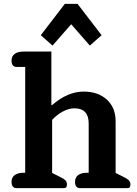

<svg xmlns="http://www.w3.org/2000/svg" viewBox="-20 -978 710 998"><path d="M192 -795 317 -958H383L508 -795L447 -741L350 -852L253 -741ZM40 -33Q40 -56 56.5 -68Q73 -80 102 -80H111V-630H67Q40 -630 40 -663Q40 -686 56.5 -698Q73 -710 102 -710H247V-432H251Q332 -502 415 -502Q489 -502 535 -460.5Q581 -419 581 -347V-79L617 -61Q640 -50 649 -41.5Q658 -33 658 -19Q658 -9 654 -4.5Q650 0 640 0H397Q370 0 370 -33Q370 -56 386.5 -68Q403 -80 432 -80H441V-336Q441 -415 367 -415Q338 -415 307 -398.5Q276 -382 251 -355V-79L287 -61Q310 -50 319 -41.5Q328 -33 328 -19Q328 -9 324 -4.5Q320 0 310 0H67Q40 0 40 -33Z"/></svg>

Font: Maitree
Style: Bold
Weight: 700
Designer: CadsonDemak Team
Foundry: CadsonDemak
Version: Version 1.002